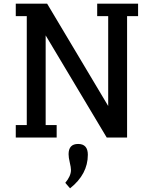

<svg xmlns="http://www.w3.org/2000/svg" viewBox="-20 -750 829 1047"><path d="M510 -662H570V-172L237 -730H66V-662H126V-68H66V0H289V-68H229V-557L562 0H673V-662H733V-730H510ZM354 91Q354 109 360.5 136Q367 163 367 177Q367 210 336 247L362 277Q459 200 459 94Q459 35 406 35Q354 35 354 91Z"/></svg>

Font: Glegoo
Style: Bold
Weight: 700
Version: Version 2.0.1; ttfautohint (v0.9) -r 48 -G 60